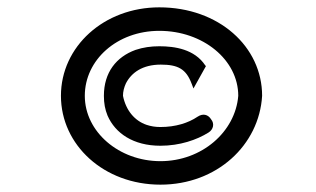

<svg xmlns="http://www.w3.org/2000/svg" viewBox="-20 -487 861 523"><path d="M555 -162C547 -175 533 -179 518 -169C493 -152 458 -141 417 -141C403 -141 391 -143 379 -147C347 -158 323 -186 315 -226C315 -238 318 -249 323 -260C338 -289 368 -311 418 -311C465 -311 487 -299 502 -259L507 -246L541 -307L539 -309C510 -353 456 -361 414 -361C391 -361 370 -358 349 -351C297 -332 263 -290 263 -226C263 -206 266 -189 273 -172C294 -124 343 -90 417 -90C470 -90 516 -106 548 -126C561 -134 565 -150 555 -162ZM211 -226C211 -324 299 -403 414 -403C533 -403 629 -324 629 -226C621 -128 530 -48 417 -48C304 -48 211 -128 211 -226ZM146 -226C146 -92 263 16 417 16C571 16 686 -92 694 -226C694 -360 576 -467 414 -467C263 -467 146 -360 146 -226Z"/></svg>

Font: Charger Monospace
Style: Regular
Weight: 400
Designer: Jasper
Foundry: Cannot Into Space Fonts
Version: Version 0.980